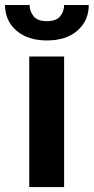

<svg xmlns="http://www.w3.org/2000/svg" viewBox="-53 -757 379 777"><path d="M206.5 -528.3V0H65.4V-528.3ZM206.5 -736.8H306.2Q306.2 -673.3 260.5 -633.3Q214.8 -593.3 137.2 -593.3Q59.1 -593.3 13.2 -633.3Q-32.7 -673.3 -32.7 -736.8H66.9Q66.9 -711.4 82.8 -691.4Q98.6 -671.4 137.2 -671.4Q174.8 -671.4 190.7 -691.4Q206.5 -711.4 206.5 -736.8Z"/></svg>

Font: Vazirmatn RD
Style: Bold
Weight: 700
Designer: Saber Rastikerdar
Foundry: Saber Rastikerdar
Version: Version 32.102